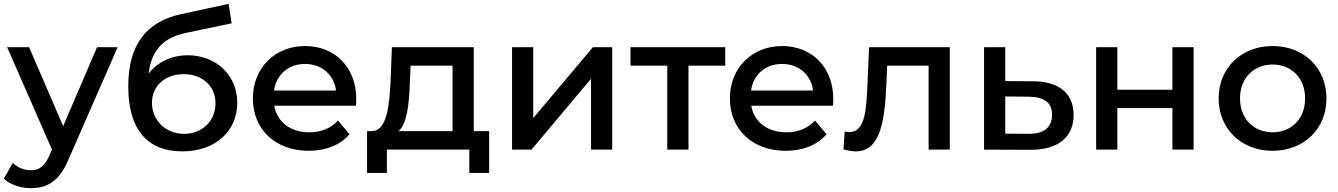

<svg xmlns="http://www.w3.org/2000/svg" viewBox="-35 -777 6950 997"><path d="M116 -532H2L235 0L222 29C197 86 170 107 125 107C90 107 56 93 31 69L-15 151C19 183 73 200 125 200C210 200 274 165 322 48L576 -532H469L293 -122Z M921 -82C823 -82 754 -154 754 -243C754 -331 822 -392 919 -392C1019 -392 1084 -327 1084 -240C1084 -151 1017 -82 921 -82ZM911 9C1085 9 1197 -97 1197 -243C1197 -387 1087 -490 940 -490C856 -490 784 -456 737 -395C756 -572 884 -596 944 -609L1168 -656L1152 -757L907 -704C721 -664 631 -541 631 -328C631 -98 736 9 911 9Z M1388 -307C1400 -390 1463 -445 1549 -445C1636 -445 1699 -389 1710 -307ZM1568 6C1658 6 1732 -24 1780 -80L1720 -151C1682 -110 1632 -90 1571 -90C1472 -90 1403 -145 1389 -228H1813C1814 -239 1815 -253 1815 -262C1815 -427 1705 -538 1549 -538C1393 -538 1278 -424 1278 -266C1278 -107 1393 6 1568 6Z M2035 -96C2080 -138 2089 -239 2093 -343L2097 -436H2315V-96ZM1974 0H2402V121H2505V-96H2425V-532H2000L1993 -351C1986 -222 1973 -100 1898 -96H1871V121H1974Z M2725 0 3034 -368V0H3144V-532H3044L2734 -164V-532H2624V0Z M3540 -436H3731V-532H3239V-436H3430V0H3540Z M3865 -307C3877 -390 3940 -445 4026 -445C4113 -445 4176 -389 4187 -307ZM4045 6C4135 6 4209 -24 4257 -80L4197 -151C4159 -110 4109 -90 4048 -90C3949 -90 3880 -145 3866 -228H4290C4291 -239 4292 -253 4292 -262C4292 -427 4182 -538 4026 -538C3870 -538 3755 -424 3755 -266C3755 -107 3870 6 4045 6Z M4345 -1C4369 5 4390 9 4409 9C4532 9 4558 -137 4567 -325L4572 -436H4787V0H4897V-532H4478L4469 -331C4463 -215 4460 -91 4375 -91C4368 -91 4360 -92 4351 -94Z M5185 -276 5305 -275C5386 -274 5428 -246 5428 -181C5428 -115 5385 -81 5305 -82L5185 -83ZM5185 -532H5075V0L5314 1C5458 2 5540 -64 5540 -180C5540 -290 5467 -354 5331 -355L5185 -356Z M5767 0V-216H6053V0H6163V-532H6053V-311H5767V-532H5657V0Z M6573 6C6735 6 6853 -107 6853 -266C6853 -425 6735 -538 6573 -538C6412 -538 6293 -425 6293 -266C6293 -107 6412 6 6573 6ZM6573 -90C6477 -90 6404 -159 6404 -266C6404 -373 6477 -442 6573 -442C6670 -442 6742 -373 6742 -266C6742 -159 6670 -90 6573 -90Z"/></svg>

Font: Montserrat-Alt1 SemBd
Style: Regular
Weight: 600
Designer: Differentunic
Foundry: Differentunic
Version: Version 7.222